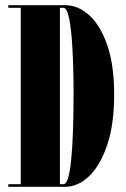

<svg xmlns="http://www.w3.org/2000/svg" viewBox="-20 -720 485 740"><path d="M12 0V-10H60V-690H12V-700H231Q281.5 -700 324.5 -660.8Q367.5 -621.5 393.8 -545Q420 -468.5 420 -355.5Q420 -241.5 393.5 -162.2Q367 -83 324 -41.5Q281 0 231 0ZM211 -10H224.5Q244.5 -10 254 -101Q263.5 -192 263.5 -355.5Q263.5 -457.5 259.2 -532.5Q255 -607.5 246.5 -648.8Q238 -690 224.5 -690H211Z"/></svg>

Font: Imbue 100pt Black
Style: Regular
Weight: 900
Designer: Tyler Finck
Foundry: Etcetera Type Company
Version: Version 1.102; ttfautohint (v1.8.3)